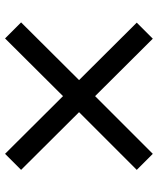

<svg xmlns="http://www.w3.org/2000/svg" viewBox="46 -624 611 742"><g transform="rotate(90 351.0 -252.5)"><path d="M636 -29 574 33 351 -191 128 33 66 -29 289 -253 67 -476 129 -538 351 -315 574 -538 636 -476 413 -253Z"/></g></svg>

Font: STIX
Style: Bold
Weight: 700
Designer: MicroPress Inc., with final additions and corrections provided by Coen Hoffman, Elsevier (retired)
Version: Version 1.1.1